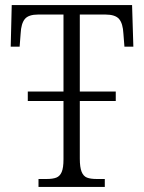

<svg xmlns="http://www.w3.org/2000/svg" viewBox="-20 -733 565 753"><path d="M131 -31H162Q187 -31 201 -36.5Q215 -42 222 -58.5Q229 -75 229 -108V-337H89V-374H229V-676H130Q92 -676 77.5 -658.5Q63 -641 61 -602L57 -550H22L26 -713H498L503 -550H468L464 -601Q462 -641 447 -658.5Q432 -676 393 -676H293V-374H434V-337H293V-111Q293 -77 300 -59.5Q307 -42 321 -36.5Q335 -31 360 -31H391V0H131Z"/></svg>

Font: Noto Serif NarrowLight
Style: Regular
Weight: 300
Width: 4
Designer: Monotype Design Team
Foundry: Monotype Imaging Inc.
Version: Version 1.001